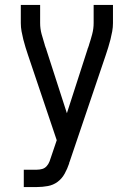

<svg xmlns="http://www.w3.org/2000/svg" viewBox="-20 -540 540 775"><path d="M76 215V145H129Q140 145 150.5 142Q161 139 168.5 130.5Q176 122 180 111.5Q184 101 187 91L209 26L93 -318Q88 -333 83 -349Q78 -365 74 -381Q70 -397 67 -413.5Q64 -430 64 -447V-520H142V-447Q142 -424 148 -402Q154 -380 161 -358Q161 -358 161 -358Q161 -358 161 -358Q161 -358 161 -357.5Q161 -357 161 -357Q162 -355 162.5 -353Q163 -351 164 -349V-348Q165 -346 166 -344Q167 -342 167 -340L250 -83L333 -340Q333 -342 334 -344Q335 -346 336 -348Q336 -348 336 -348Q336 -348 336 -348Q336 -348 336 -348Q336 -348 336 -348Q336 -348 336 -348Q336 -348 336 -349Q337 -351 337.5 -353Q338 -355 339 -357V-358Q346 -379 352 -401.5Q358 -424 358 -447V-520H436V-447Q436 -430 433 -413.5Q430 -397 426 -381Q422 -365 417 -349Q412 -333 407 -318L261 113Q260 115 259.5 116.5Q259 118 259 120Q252 141 241 161Q230 181 212.5 194Q195 207 173 211Q151 215 129 215Z"/></svg>

Font: Iosevka Julsh Curly
Style: Regular
Weight: 400
Designer: Belleve Invis
Foundry: Belleve Invis
Version: Version 15.0.2; ttfautohint (v1.8.4)